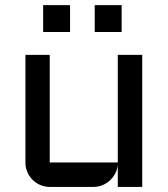

<svg xmlns="http://www.w3.org/2000/svg" viewBox="-20 -736 660 756"><path d="M80.1 -520H175.8V-96.2H443.8V-520H540V0H443.8V-87.9Q442.4 -69.8 434.1 -53.7Q425.8 -37.6 412.8 -25.6Q399.9 -13.7 383.3 -6.8Q366.7 0 348.1 0H175.8Q156.2 0 138.7 -7.6Q121.1 -15.1 108.2 -28.1Q95.2 -41 87.6 -58.6Q80.1 -76.2 80.1 -96.2ZM149.9 -715.8H255.9V-609.9H149.9ZM353 -715.8H459V-609.9H353Z"/></svg>

Font: Aldrich [RUS by Daymarius]
Style: Regular
Weight: 400
Designer: Matthew Desmond
Foundry: Matthew Desmond
Version: Version 1.002 August 24, 2018